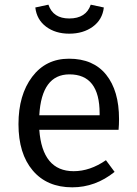

<svg xmlns="http://www.w3.org/2000/svg" viewBox="-20 -789 587 821"><path d="M406 -296V-304Q406 -471 277 -471Q158 -471 148 -296ZM489 -280Q489 -256 487 -234H148Q161 -57 295 -57Q365 -57 433 -104L470 -54Q388 12 289 12Q181 12 120 -60Q59 -132 59 -258Q59 -383 117.5 -460.5Q176 -538 275 -538Q379 -538 434 -469.5Q489 -401 489 -280ZM276 -645Q217 -645 177 -675Q137 -705 131 -757L187 -769Q207 -710 276 -710Q348 -710 368 -769L424 -757Q418 -705 377 -675Q336 -645 276 -645Z"/></svg>

Font: FiraSans
Style: Regular
Weight: 350
Designer: Carrois Corporate & Edenspiekermann AG
Foundry: Carrois Corporate GbR & Edenspiekermann AG
Version: Version 3.106;PS 003.106;hotconv 1.0.70;makeotf.lib2.5.58329